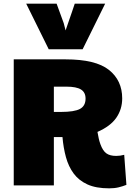

<svg xmlns="http://www.w3.org/2000/svg" viewBox="-20 -1012 716 1048"><path d="M576 16Q504 16 457 -5.5Q410 -27 382 -65Q354 -103 340 -154Q326 -205 321 -264H274V0H55V-688H338Q502 -688 574.5 -630.5Q647 -573 647 -475Q647 -416 615 -369.5Q583 -323 512 -292Q516 -270 519 -256Q522 -242 528 -225Q541 -189 560.5 -175Q580 -161 614 -161Q636 -161 658 -167L670 -3Q650 5 627.5 10.5Q605 16 576 16ZM274 -401H312Q386 -401 416.5 -417.5Q447 -434 447 -474Q447 -508 422 -523.5Q397 -539 343 -539H274ZM246 -743 123 -992H289L328 -885L338 -846Q344 -864 353.5 -891Q363 -918 372.5 -946Q382 -974 388 -992H554L431 -743Z"/></svg>

Font: Paytone One
Style: Regular
Weight: 400
Designer: Vernon Adams
Foundry: Vernon Adams
Version: Version 1.002; ttfautohint (v1.8.4.7-5d5b);gftools[0.9.23]